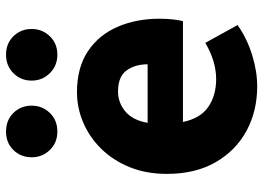

<svg xmlns="http://www.w3.org/2000/svg" viewBox="-138 -720 872 636"><g transform="rotate(-90 298.0 -402.0)"><path d="M330 14Q248 14 182.5 -21.5Q117 -57 78.5 -124Q40 -191 40 -285Q40 -354 62.5 -409Q85 -464 123.5 -503Q162 -542 210.5 -562.5Q259 -583 310 -583Q392 -583 446 -547Q500 -511 527 -449Q554 -387 554 -309Q554 -285 551.5 -264Q549 -243 546 -232H212Q224 -174 262 -148Q300 -122 354 -122Q413 -122 474 -158L533 -51Q489 -20 434.5 -3Q380 14 330 14ZM209 -349H403Q403 -391 382.5 -419Q362 -447 313 -447Q276 -447 247 -423Q218 -399 209 -349ZM180 -648Q143 -648 119 -673Q95 -698 95 -733Q95 -769 119 -793.5Q143 -818 180 -818Q218 -818 242 -793.5Q266 -769 266 -733Q266 -698 242 -673Q218 -648 180 -648ZM435 -648Q398 -648 373.5 -673Q349 -698 349 -733Q349 -769 373.5 -793.5Q398 -818 435 -818Q472 -818 496 -793.5Q520 -769 520 -733Q520 -698 496 -673Q472 -648 435 -648Z"/></g></svg>

Font: Source Han Sans CN Heavy
Style: Regular
Weight: 900
Designer: Ryoko NISHIZUKA 西塚涼子 (kana, bopomofo & ideographs); Paul D. Hunt (Latin, Greek & Cyrillic); Sandoll Communications 산돌커뮤니
Foundry: Adobe
Version: Version 2.000;hotconv 1.0.107;makeotfexe 2.5.65593